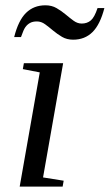

<svg xmlns="http://www.w3.org/2000/svg" viewBox="-20 -694 408 714"><path d="M140.1 -34.2 216.8 -22 212.9 0H53.2L127.9 -424.8L64.9 -437L68.8 -459H214.8ZM252 -546.4Q228.5 -546.4 210.7 -556.9Q192.9 -567.4 177.5 -580.3Q162.1 -593.3 147.7 -603.8Q133.3 -614.3 117.2 -614.3Q101.6 -614.3 91.6 -608.6Q81.5 -603 74.5 -593.3Q67.4 -583.5 58.1 -556.2H32.7Q48.3 -618.2 76.9 -646.2Q105.5 -674.3 148.9 -674.3Q172.4 -674.3 190.4 -663.8Q208.5 -653.3 223.9 -640.4Q239.3 -627.4 253.7 -616.9Q268.1 -606.4 283.7 -606.4Q304.2 -606.4 317.9 -618.2Q331.5 -629.9 342.8 -664.1H368.2Q352.5 -603 324 -574.7Q295.4 -546.4 252 -546.4Z"/></svg>

Font: Liberation Serif
Style: Italic
Weight: 400
Italic angle: -16.333°
Designer: Steve Matteson
Foundry: Ascender Corporation
Version: Version 2.1.5